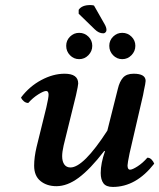

<svg xmlns="http://www.w3.org/2000/svg" viewBox="-20 -736 635 766"><path d="M398.9 -132.8 396 -133.8Q339.4 -60.5 293.9 -26.9Q248.5 6.8 205.1 6.8Q167 6.8 141.6 -13.7Q116.2 -34.2 116.2 -75.2Q116.2 -108.4 126 -149.9L165 -308.1Q173.8 -346.7 173.8 -357.9Q173.8 -373 164.1 -373Q154.3 -373 132.6 -359.4Q110.8 -345.7 92.8 -325.2Q83 -325.2 74.7 -332.3Q66.4 -339.4 64 -347.2Q97.7 -391.6 144.8 -416.7Q191.9 -441.9 237.8 -441.9Q292 -441.9 292 -402.8Q292 -395.5 283.2 -356L233.9 -155.8Q228 -129.9 228 -112.8Q228 -91.8 236.6 -79.8Q245.1 -67.9 261.2 -67.9Q313 -67.9 408.2 -214.8L450.2 -381.8Q457 -410.6 470.9 -426.3Q484.9 -441.9 513.2 -441.9Q561 -441.9 561 -413.1Q561 -408.7 559.1 -398.9Q557.1 -389.2 554.4 -376.2Q551.8 -363.3 550.8 -356.9L497.1 -125Q488.8 -84.5 488.8 -76.2Q488.8 -59.1 499 -59.1Q508.3 -59.1 529.1 -72.5Q549.8 -85.9 567.9 -106.9Q577.6 -106.9 585 -99.1Q592.3 -91.3 595.2 -83Q522.9 9.8 430.2 9.8Q403.3 9.8 392.6 -4.9Q381.8 -19.5 381.8 -45.9Q381.8 -84.5 398.9 -132.8ZM355 -713.9 397 -640.1Q404.8 -627 404.8 -616.2Q404.8 -610.8 400.9 -606.9Q397 -603 392.1 -603Q374 -603 357.9 -619.1L293.9 -681.2V-696.8Q306.6 -715.8 339.8 -715.8Q349.1 -715.8 355 -713.9ZM416 -553.2Q416 -574.7 431.2 -589.8Q446.3 -605 467.8 -605Q489.3 -605 504.6 -589.8Q520 -574.7 520 -553.2Q520 -531.7 504.6 -515.9Q489.3 -500 467.8 -500Q446.3 -500 431.2 -515.6Q416 -531.2 416 -553.2ZM244.1 -553.2Q244.1 -574.7 259.3 -589.8Q274.4 -605 295.9 -605Q317.4 -605 332.8 -589.8Q348.1 -574.7 348.1 -553.2Q348.1 -531.7 332.8 -515.9Q317.4 -500 295.9 -500Q274.4 -500 259.3 -515.6Q244.1 -531.2 244.1 -553.2Z"/></svg>

Font: Common Serif SemiBold
Style: Italic
Weight: 600
Italic angle: -12°
Designer: Philipp H. Poll, Khaled Hosny
Foundry: Stefan Peev, Context Ltd.
Version: Version 1.026